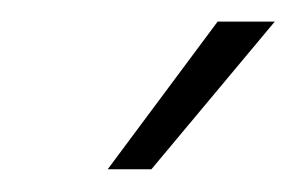

<svg xmlns="http://www.w3.org/2000/svg" viewBox="-20 -773 269 174"><path d="M77.6 -619.6 177.2 -753.4H229L117.2 -619.6Z"/></svg>

Font: Inter 20pt ExtraLight
Style: Italic
Weight: 250
Italic angle: -9.3988°
Version: Version 4.001;git-66647c0bb